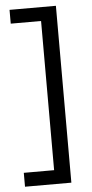

<svg xmlns="http://www.w3.org/2000/svg" viewBox="-58 -727 442 921"><g transform="rotate(-5 163.0 -267.0)"><path d="M24.4 91.3H170.4V-627H24.4V-693.4H247.6V158.2H24.4Z"/></g></svg>

Font: Noto Sans Syriac Estrangela
Style: Regular
Weight: 400
Designer: Monotype Design team
Foundry: Monotype Imaging Inc.
Version: Version 1.00